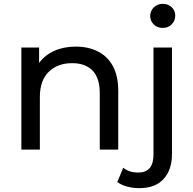

<svg xmlns="http://www.w3.org/2000/svg" viewBox="-20 -777 1004 997"><path d="M91 0V-530H183V-450Q213 -491 262 -513Q311 -535 374 -535Q438 -535 488 -510Q538 -485 566 -434Q594 -383 594 -305V0H498V-294Q498 -372 460.5 -410.5Q423 -449 355 -449Q279 -449 233 -404Q187 -359 187 -273V0ZM704 200Q671 200 640.5 192Q610 184 589 168L620 94Q650 119 698 119Q777 119 777 26V-530H873V24Q873 105 829.5 152.5Q786 200 704 200ZM825 -632Q797 -632 778.5 -650Q760 -668 760 -694Q760 -720 778.5 -738.5Q797 -757 825 -757Q853 -757 871.5 -739.5Q890 -722 890 -696Q890 -669 871.5 -650.5Q853 -632 825 -632Z"/></svg>

Font: Montserrat Medium
Style: Regular
Weight: 500
Designer: Julieta Ulanovsky
Foundry: Julieta Ulanovsky
Version: Version 9.000; ttfautohint (v1.8.4.7-5d5b)